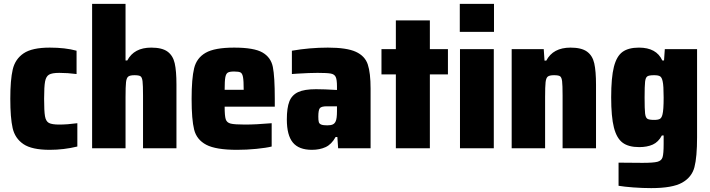

<svg xmlns="http://www.w3.org/2000/svg" viewBox="-20 -763 3653 988"><path d="M33 -255Q33 -352 45.5 -405.5Q58 -459 101.5 -488.5Q145 -518 236 -518Q316 -518 374 -502V-382Q328 -388 285 -388Q248 -388 232.5 -379Q217 -370 212 -344Q207 -318 207 -255Q207 -191 211.5 -165Q216 -139 231.5 -130.5Q247 -122 285 -122Q326 -122 378 -129V-9Q308 8 236 8Q144 8 100.5 -21.5Q57 -51 45 -104Q33 -157 33 -255Z M454 -743H626V-452H635Q670 -518 758 -518Q814 -518 842 -497.5Q870 -477 879 -437.5Q888 -398 888 -328V0H716V-271Q716 -325 713.5 -345Q711 -365 703 -370.5Q695 -376 672 -376Q649 -376 640 -369Q631 -362 628.5 -340Q626 -318 626 -263V0H454Z M1394 -214H1136Q1136 -167 1141.5 -149.5Q1147 -132 1167 -127Q1187 -122 1241 -122Q1296 -122 1378 -129V-9Q1350 -2 1299.5 3Q1249 8 1200 8Q1091 8 1041.5 -18Q992 -44 979 -96Q966 -148 966 -254Q966 -359 979 -412Q992 -465 1038.5 -491.5Q1085 -518 1185 -518Q1287 -518 1330.5 -493Q1374 -468 1384 -418.5Q1394 -369 1394 -254ZM1136 -301H1234Q1234 -347 1230.5 -366Q1227 -385 1218 -390Q1209 -395 1185 -395Q1162 -395 1152.5 -389.5Q1143 -384 1139.5 -365.5Q1136 -347 1136 -301Z M1456 -148Q1456 -208 1469 -241Q1482 -274 1514 -289Q1546 -304 1606 -304Q1648 -304 1714 -300V-319Q1714 -353 1707.5 -367Q1701 -381 1682 -384.5Q1663 -388 1614 -388Q1573 -388 1509 -384Q1489 -382 1482 -382V-502Q1574 -518 1667 -518Q1764 -518 1811 -496.5Q1858 -475 1872.5 -431.5Q1887 -388 1887 -307V0H1720L1716 -58H1707Q1686 -20 1655.5 -6Q1625 8 1585 8Q1518 8 1487 -29.5Q1456 -67 1456 -148ZM1707 -138Q1714 -152 1714 -191V-216H1662Q1634 -216 1626 -206.5Q1618 -197 1618 -163Q1618 -144 1620.5 -135Q1623 -126 1633 -122Q1643 -118 1664 -118Q1682 -118 1692 -122.5Q1702 -127 1707 -138Z M2017 0V-380H1943V-510H2017V-658H2192V-510H2285V-380H2192V0Z M2346 -599V-743H2522V-599ZM2347 0V-510H2521V0Z M2613 -510H2778L2782 -451H2791Q2826 -518 2916 -518Q2972 -518 3000.5 -497.5Q3029 -477 3038 -437Q3047 -397 3047 -327V0H2875V-271Q2875 -325 2872.5 -345Q2870 -365 2862 -370.5Q2854 -376 2831 -376Q2808 -376 2799 -369Q2790 -362 2787.5 -340Q2785 -318 2785 -263V0H2613Z M3163 193V74Q3205 75 3286 75Q3342 75 3363 69.5Q3384 64 3389.5 46Q3395 28 3395 -22V-66H3386Q3368 -32 3339 -19Q3310 -6 3269 -6Q3214 -6 3183.5 -29Q3153 -52 3139 -107Q3125 -162 3125 -262Q3125 -364 3139 -419Q3153 -474 3183.5 -496Q3214 -518 3268 -518Q3358 -518 3388 -452H3397L3401 -510H3567V-57Q3567 45 3553.5 97Q3540 149 3490 177Q3440 205 3331 205Q3287 205 3239.5 201.5Q3192 198 3163 193ZM3389 -174Q3395 -196 3395 -261Q3395 -323 3390 -344Q3386 -364 3377 -370Q3368 -376 3346 -376Q3320 -376 3311 -370Q3302 -364 3299.5 -342.5Q3297 -321 3297 -261Q3297 -201 3299.5 -179.5Q3302 -158 3311 -152Q3320 -146 3346 -146Q3367 -146 3376 -151.5Q3385 -157 3389 -174Z"/></svg>

Font: Saira Semi Condensed ExtraBold
Style: Regular
Weight: 800
Width: 4
Designer: Hector Gatti with collaboration of the Omnibus-Type team
Foundry: Omnibus-Type
Version: Version 1.001; ttfautohint (v1.8)